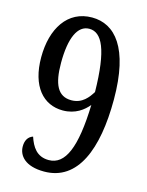

<svg xmlns="http://www.w3.org/2000/svg" viewBox="-112 -794 671 875"><g transform="rotate(15 223.5 -356.5)"><path d="M182 11C341 11 405 -154 405 -388C405 -632 321 -724 213 -724C98 -724 35 -625 35 -489C35 -352 100 -280 192 -280C252 -280 290 -311 312 -338C306 -136 267 -45 189 -45C132 -45 108 -85 93 -130C69 -122 59 -101 59 -75C59 -32 92 11 182 11ZM218 -335C154 -335 129 -387 129 -488C129 -606 159 -671 214 -671C273 -671 310 -600 313 -399C296 -372 270 -335 218 -335Z"/></g></svg>

Font: Noto Serif Sinhala ExtraCondensed Medium
Style: Regular
Weight: 500
Width: 2
Designer: Jelle Bosma - Monotype Design Team
Foundry: Monotype Imaging Inc.
Version: Version 2.007